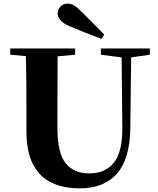

<svg xmlns="http://www.w3.org/2000/svg" viewBox="-20 -1013 869 1053"><path d="M551.8 -823.2 536.1 -799.8Q492.7 -815.9 449.7 -833.3Q406.7 -850.6 363.8 -868.2Q323.7 -885.3 309.8 -904.3Q295.9 -923.3 295.9 -939.9Q295.9 -959.5 311 -976.3Q326.2 -993.2 351.1 -993.2Q369.6 -993.2 386.5 -983.2Q403.3 -973.1 429.2 -946.8Q458 -918 489.3 -886.7Q520.5 -855.5 551.8 -823.2ZM533.2 -712.9V-747.1H801.8V-712.9L699.2 -698.2L694.8 -314Q692.9 -141.6 621.6 -60.8Q550.3 20 417 20Q331.1 20 265.1 -10Q199.2 -40 162.1 -109.6Q125 -179.2 125 -296.9V-405.8Q125 -479.5 124.5 -554.7Q124 -629.9 122.1 -705.1L36.1 -712.9V-747.1H392.1V-712.9L295.9 -704.1L294.9 -405.8V-312Q294.9 -174.8 339.4 -118.4Q383.8 -62 470.2 -62Q557.1 -62 604.7 -121.1Q652.3 -180.2 650.9 -315.9L647 -698.2Z"/></svg>

Font: Source Han Serif TW Heavy
Style: Regular
Weight: 900
Designer: Ryoko NISHIZUKA Ë•øÂ°öÊ∂ºÂ≠ê (kana & ideographs); Frank Grie√ühammer (Latin, Greek & Cyrillic); Wenlong ZHANG Âº†ÊñáÈæô 
Foundry: Adobe
Version: Version 2.003;hotconv 1.1.1;makeotfexe 2.6.0